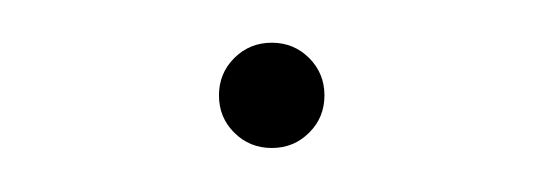

<svg xmlns="http://www.w3.org/2000/svg" viewBox="-20 -303 252 89"><path d="M106 -234.4Q95.7 -234.4 88.6 -241.5Q81.5 -248.5 81.5 -258.8Q81.5 -269 88.6 -276.1Q95.7 -283.2 106 -283.2Q116.2 -283.2 123.3 -276.1Q130.4 -269 130.4 -258.8Q130.4 -248.5 123.3 -241.5Q116.2 -234.4 106 -234.4Z"/></svg>

Font: Kumbh Sans Thin
Style: Regular
Weight: 250
Version: Version 1.004